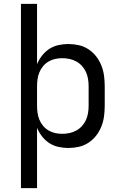

<svg xmlns="http://www.w3.org/2000/svg" viewBox="-20 -755 640 990"><path d="M88 215V-735H171V-424Q181 -448 197 -468.5Q213 -489 234.5 -503Q256 -517 281.5 -522.5Q307 -528 332 -528Q360 -528 386.5 -522Q413 -516 436 -501Q459 -486 476 -464Q493 -442 503 -416.5Q513 -391 516.5 -364Q520 -337 520 -310V-210Q520 -183 516.5 -156Q513 -129 503 -103.5Q493 -78 476 -56Q459 -34 436 -19Q413 -4 386.5 2Q360 8 332 8Q307 8 281.5 2.5Q256 -3 234.5 -17Q213 -31 197 -51.5Q181 -72 171 -96V215ZM301 -65Q320 -65 338.5 -69Q357 -73 373.5 -82Q390 -91 403 -105.5Q416 -120 423.5 -137Q431 -154 434 -172.5Q437 -191 437 -210V-310Q437 -329 434 -347.5Q431 -366 423.5 -383Q416 -400 403 -414.5Q390 -429 373.5 -438Q357 -447 338.5 -451Q320 -455 301 -455Q282 -455 264 -451Q246 -447 230 -437.5Q214 -428 202 -413.5Q190 -399 183 -382Q176 -365 173.5 -346.5Q171 -328 171 -310V-210Q171 -192 173.5 -173.5Q176 -155 183 -138Q190 -121 202 -106.5Q214 -92 230 -82.5Q246 -73 264 -69Q282 -65 301 -65Z"/></svg>

Font: Nova Nerd Font
Style: Regular
Weight: 400
Designer: Belleve Invis
Foundry: Belleve Invis
Version: Version 24.1.4; ttfautohint (v1.8.4);Nerd Fonts 3.1.1